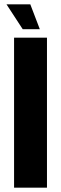

<svg xmlns="http://www.w3.org/2000/svg" viewBox="-20 -867 282 887"><path d="M45 -693H197V0H45ZM10 -847H120L164 -732H85Z"/></svg>

Font: Khand Black
Style: Regular
Weight: 900
Designer: Sanchit Sawaria and Jyotish Sonowal (Devanagari), Satya Rajpurohit (Latin)
Foundry: Indian Type Foundry
Version: Version 2.000;PS 1.0;hotconv 1.0.79;makeotf.lib2.5.61930